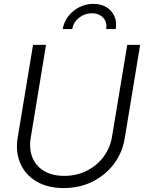

<svg xmlns="http://www.w3.org/2000/svg" viewBox="-20 -959 743 990"><path d="M308.6 10.7Q225.6 10.7 168 -23.4Q110.4 -57.6 84.7 -116.7Q59.1 -175.8 71.3 -250L150.4 -727.5H217.3L138.7 -250Q128.9 -191.9 147 -147.2Q165 -102.5 207 -77.4Q249 -52.2 311 -52.2Q375 -52.2 427.5 -78.6Q480 -105 514.2 -150.9Q548.3 -196.8 557.6 -254.4L636.2 -727.5H702.6L623 -245.1Q610.8 -170.9 566.9 -113Q522.9 -55.2 456.3 -22.2Q389.6 10.7 308.6 10.7ZM461.4 -939Q501.5 -939 529.3 -921.6Q557.1 -904.3 570.1 -875Q583 -845.7 576.7 -809.1H527.3Q533.7 -844.2 512.2 -867.4Q490.7 -890.6 453.6 -890.6Q416.5 -890.6 387.5 -867.4Q358.4 -844.2 352.5 -809.1H303.2Q309.6 -845.7 332 -875Q354.5 -904.3 388.2 -921.6Q421.9 -939 461.4 -939Z"/></svg>

Font: Inter 28pt Light
Style: Italic
Weight: 300
Italic angle: -9.3988°
Designer: Rasmus Andersson
Foundry: rsms
Version: Version 4.001;git-66647c0bb